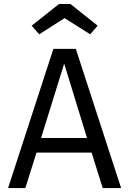

<svg xmlns="http://www.w3.org/2000/svg" viewBox="-20 -954 655 974"><path d="M501 0 444.6 -180H165.1L108.7 0H21L250.8 -706.2H364.6L594.4 0ZM305.6 -631.3 188.2 -253.8H421.5ZM279.5 -933.8H337.4L475.4 -823.6L437.4 -780L307.7 -862.1L179 -780L140.5 -823.6Z"/></svg>

Font: Fira Code
Style: Regular
Weight: 400
Designer: Carrois Corporate, Edenspiekermann AG, Nikita Prokopov
Foundry: Carrois Corporate, Edenspiekermann AG, Nikita Prokopov
Version: Version 5.002